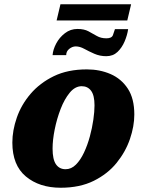

<svg xmlns="http://www.w3.org/2000/svg" viewBox="-20 -872 690 902"><path d="M246 -776 264 -852H596L578 -776ZM479 -608Q449 -608 423 -619.5Q397 -631 376 -642.5Q355 -654 336 -654Q320 -654 305.5 -642.5Q291 -631 291 -613H227Q229 -639 244 -667.5Q259 -696 285 -716Q311 -736 344 -736Q375 -736 395.5 -725Q416 -714 435 -703Q454 -692 480 -692Q505 -692 510.5 -707Q516 -722 520 -735H582Q578 -707 565.5 -677.5Q553 -648 532 -628Q511 -608 479 -608ZM265 10Q165 10 101.5 -43Q38 -96 38 -202Q38 -259 59 -319.5Q80 -380 123.5 -431Q167 -482 232.5 -514Q298 -546 388 -546Q449 -546 499.5 -524Q550 -502 580.5 -455.5Q611 -409 611 -334Q611 -279 590.5 -219Q570 -159 528 -107Q486 -55 420.5 -22.5Q355 10 265 10ZM288 -77Q315 -77 336.5 -98.5Q358 -120 374.5 -155Q391 -190 402 -230.5Q413 -271 418.5 -309.5Q424 -348 424 -377Q424 -424 408 -445.5Q392 -467 364 -467Q333 -467 308 -437Q283 -407 265 -360.5Q247 -314 237 -264Q227 -214 227 -174Q227 -123 243 -100Q259 -77 288 -77Z"/></svg>

Font: Noto Serif Black
Style: Italic
Weight: 900
Italic angle: -12°
Designer: Monotype Design Team
Foundry: Monotype Imaging Inc.
Version: Version 2.013